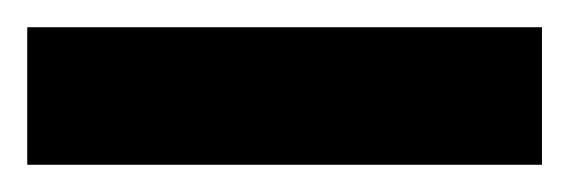

<svg xmlns="http://www.w3.org/2000/svg" viewBox="-20 60 418 141"><path d="M0 181V80H378V181Z"/></svg>

Font: Saira SemiBold
Style: Regular
Weight: 600
Designer: Hector Gatti with collaboration of the Omnibus-Type team
Foundry: Omnibus-Type
Version: Version 1.100; ttfautohint (v1.8.3)